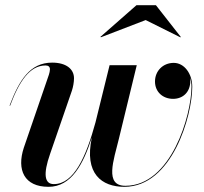

<svg xmlns="http://www.w3.org/2000/svg" viewBox="-20 -712 788 742"><path d="M543 -634.5 677.5 -567.5 678.5 -569.5 582.5 -692H507.5L368 -569.5L370 -568ZM173.5 -117 258 -362C262.5 -375.5 266 -394.5 266 -409.5C266 -445 236 -470 181.5 -470C97 -470 55 -404 17 -304L19 -303.5C54.5 -398.5 95 -459 156 -459C167 -459 173 -454 173 -444C173 -438 171 -430 169 -423.5L72 -141C44 -55.5 73.5 10 167.5 10C255.5 10 302 -77.5 335 -181C304.5 -40 373.5 10 460.5 10C645.5 10 723 -266 723 -376.5C723 -427.5 692 -469 651.5 -469C609.5 -469 579 -437.5 579 -397C579 -357 609 -330 649 -330C686.5 -330 715.5 -355.5 715.5 -399.5C715.5 -403.5 715.5 -408 714.5 -412.5C718 -401.5 720 -389.5 720 -376.5C720 -267.5 641.5 6 464.5 6C383 6 419 -92 439.5 -176L508.5 -460H403.5L349 -239C313 -107 266 -0.5 188 -0.5C152 -0.5 146 -38.5 173.5 -117Z"/></svg>

Font: Bodoni* 72pt Medium
Style: Italic
Weight: 500
Italic angle: -13°
Version: Version 2.3